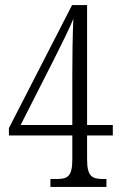

<svg xmlns="http://www.w3.org/2000/svg" viewBox="-20 -734 474 754"><path d="M178 0H398V-31H387C342 -31 322 -40 322 -108V-202H423V-243H322V-714H263L15 -231V-202H264V-108C264 -40 245 -31 201 -31H178ZM61 -243 190 -497C212 -540 258 -633 268 -660C265 -597 264 -501 264 -443V-243Z"/></svg>

Font: Noto Serif Armenian ExtraCondensed Light
Style: Regular
Weight: 300
Width: 2
Designer: Monotype Design Team
Foundry: Monotype Imaging Inc.
Version: Version 2.008